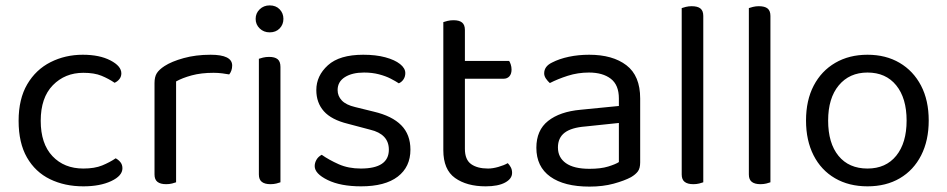

<svg xmlns="http://www.w3.org/2000/svg" viewBox="-20 -678 3513 712"><path d="M289 -408Q221 -408 176 -362Q131 -316 131 -230Q131 -145 174.5 -99Q218 -53 289 -53Q331 -53 359 -64.5Q387 -76 409 -91Q420 -85 427 -76Q434 -67 434 -54Q434 -26 392.5 -6.5Q351 13 289 13Q220 13 165.5 -13.5Q111 -40 80 -94Q49 -148 49 -230Q49 -311 81 -365.5Q113 -420 167.5 -447.5Q222 -475 287 -475Q349 -475 389.5 -454Q430 -433 430 -406Q430 -394 423 -385Q416 -376 405 -371Q383 -386 356.5 -397Q330 -408 289 -408Z M633 -376V-218H553V-370Q553 -393 561.5 -406.5Q570 -420 590 -433Q616 -450 661 -462.5Q706 -475 761 -475Q841 -475 841 -435Q841 -425 838 -416.5Q835 -408 830 -402Q820 -404 804 -406Q788 -408 772 -408Q726 -408 691 -398.5Q656 -389 633 -376ZM553 -264 633 -252V-2Q628 0 618 2.5Q608 5 596 5Q575 5 564 -3.5Q553 -12 553 -31Z M928 -608Q928 -629 943 -643.5Q958 -658 980 -658Q1003 -658 1017 -643.5Q1031 -629 1031 -608Q1031 -587 1017 -572.5Q1003 -558 980 -558Q958 -558 943 -572.5Q928 -587 928 -608ZM940 -264H1020V-2Q1015 0 1005 2.5Q995 5 983 5Q962 5 951 -3.5Q940 -12 940 -31ZM1020 -225H940V-460Q945 -462 955.5 -464.5Q966 -467 978 -467Q999 -467 1009.5 -458.5Q1020 -450 1020 -430Z M1502 -123Q1502 -59 1455 -23Q1408 13 1319 13Q1243 13 1195 -10.5Q1147 -34 1147 -62Q1147 -74 1153.5 -85.5Q1160 -97 1173 -104Q1200 -85 1236 -69Q1272 -53 1318 -53Q1422 -53 1422 -123Q1422 -152 1404.5 -170.5Q1387 -189 1353 -197L1270 -219Q1209 -234 1181 -265.5Q1153 -297 1153 -344Q1153 -397 1196 -436Q1239 -475 1327 -475Q1374 -475 1409 -465.5Q1444 -456 1463.5 -440.5Q1483 -425 1483 -407Q1483 -394 1476.5 -384Q1470 -374 1459 -369Q1447 -377 1428.5 -386.5Q1410 -396 1385 -402.5Q1360 -409 1330 -409Q1286 -409 1259 -392Q1232 -375 1232 -344Q1232 -322 1247.5 -305.5Q1263 -289 1297 -281L1366 -264Q1434 -248 1468 -213.5Q1502 -179 1502 -123Z M1624 -264H1704V-126Q1704 -86 1727 -69.5Q1750 -53 1790 -53Q1807 -53 1828 -59Q1849 -65 1863 -73Q1869 -67 1874 -58Q1879 -49 1879 -37Q1879 -15 1853 -1Q1827 13 1781 13Q1711 13 1667.5 -18Q1624 -49 1624 -121ZM1665 -386V-452H1868Q1871 -448 1874 -439Q1877 -430 1877 -420Q1877 -404 1869 -395Q1861 -386 1847 -386ZM1704 -234H1624V-596Q1629 -598 1639.5 -600.5Q1650 -603 1662 -603Q1683 -603 1693.5 -594.5Q1704 -586 1704 -567Z M2166 14Q2072 14 2020.5 -23Q1969 -60 1969 -130Q1969 -195 2012.5 -229.5Q2056 -264 2133 -271L2275 -285V-313Q2275 -363 2245 -386Q2215 -409 2164 -409Q2123 -409 2085.5 -397Q2048 -385 2019 -370Q2011 -377 2004.5 -386.5Q1998 -396 1998 -406Q1998 -432 2027 -446Q2054 -460 2089.5 -467.5Q2125 -475 2165 -475Q2252 -475 2303 -436Q2354 -397 2354 -313V-76Q2354 -54 2345.5 -42.5Q2337 -31 2320 -21Q2296 -8 2256 3Q2216 14 2166 14ZM2166 -52Q2208 -52 2235.5 -60.5Q2263 -69 2275 -77V-222L2151 -209Q2099 -205 2074 -186Q2049 -167 2049 -131Q2049 -94 2078.5 -73Q2108 -52 2166 -52Z M2508 -264 2588 -252V-2Q2583 0 2573 2.5Q2563 5 2551 5Q2530 5 2519 -3.5Q2508 -12 2508 -31ZM2588 -214 2508 -225V-648Q2513 -650 2523.5 -652.5Q2534 -655 2545 -655Q2567 -655 2577.5 -646.5Q2588 -638 2588 -619Z M2757 -264 2837 -252V-2Q2832 0 2822 2.5Q2812 5 2800 5Q2779 5 2768 -3.5Q2757 -12 2757 -31ZM2837 -214 2757 -225V-648Q2762 -650 2772.5 -652.5Q2783 -655 2794 -655Q2816 -655 2826.5 -646.5Q2837 -638 2837 -619Z M3424 -231Q3424 -157 3396 -102Q3368 -47 3317 -17Q3266 13 3197 13Q3128 13 3076.5 -17Q3025 -47 2997 -102Q2969 -157 2969 -231Q2969 -306 2997.5 -360.5Q3026 -415 3077.5 -445Q3129 -475 3197 -475Q3265 -475 3316 -445Q3367 -415 3395.5 -360.5Q3424 -306 3424 -231ZM3197 -409Q3130 -409 3090.5 -361.5Q3051 -314 3051 -231Q3051 -147 3089.5 -100Q3128 -53 3197 -53Q3265 -53 3303.5 -100.5Q3342 -148 3342 -231Q3342 -314 3303.5 -361.5Q3265 -409 3197 -409Z"/></svg>

Font: Baloo Tammudu 2
Style: Regular
Weight: 400
Designer: Maithili Shingre, Omkar Shende and Ek Type
Foundry: Ek Type
Version: Version 1.700